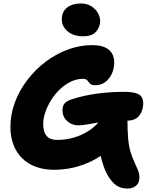

<svg xmlns="http://www.w3.org/2000/svg" viewBox="-20 -968 858 1106"><path d="M715 118Q676 118 651 100.5Q626 83 604 48Q592 28 583 5.5Q574 -17 565.5 -47.5Q557 -78 550 -124L599 -100Q557 -64 507 -39.5Q457 -15 402.5 -2.5Q348 10 292 10Q232 10 185.5 -7.5Q139 -25 106.5 -57.5Q74 -90 57 -135.5Q40 -181 40 -237Q40 -310 66 -379Q92 -448 137.5 -507.5Q183 -567 242.5 -612Q302 -657 370.5 -682.5Q439 -708 510 -708Q556 -708 584 -695.5Q612 -683 625 -660.5Q638 -638 638 -608Q638 -574 624.5 -544Q611 -514 586.5 -495.5Q562 -477 529 -477Q515 -477 507 -480.5Q499 -484 494.5 -490Q490 -496 486 -501.5Q482 -507 476 -510.5Q470 -514 458 -514Q423 -514 389 -498Q355 -482 326 -454.5Q297 -427 275.5 -393Q254 -359 241.5 -323Q229 -287 229 -254Q229 -207 249 -184.5Q269 -162 309 -162Q356 -162 401.5 -174.5Q447 -187 488 -212.5Q529 -238 559 -277Q579 -303 604 -312.5Q629 -322 663 -322Q690 -322 702 -314.5Q714 -307 714 -289Q714 -218 718 -172.5Q722 -127 731.5 -94.5Q741 -62 757 -28Q768 -4 773.5 9.5Q779 23 781 32.5Q783 42 783 54Q783 85 764 101.5Q745 118 715 118ZM430 -246Q394 -246 367 -270.5Q340 -295 340 -333Q340 -359 353.5 -374Q367 -389 406 -400Q465 -418 533.5 -428Q602 -438 689 -439Q738 -439 762.5 -431.5Q787 -424 796 -409Q805 -394 805 -371Q805 -333 783 -303Q761 -273 711 -273Q650 -273 605.5 -269Q561 -265 529.5 -259.5Q498 -254 474.5 -250Q451 -246 430 -246ZM459 -759Q403 -759 369.5 -787.5Q336 -816 336 -856Q336 -901 366.5 -924.5Q397 -948 445 -948Q481 -948 506 -932Q531 -916 544 -893Q557 -870 557 -847Q557 -815 534.5 -787Q512 -759 459 -759Z"/></svg>

Font: Shantell Sans ExtraBold
Style: Regular
Weight: 800
Designer: Stephen Nixon, Anya Danilova, Shantell Martin
Foundry: Arrow Type
Version: Version 1.011;[c5ecc13dd]